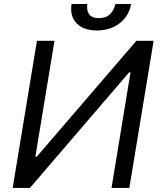

<svg xmlns="http://www.w3.org/2000/svg" viewBox="-20 -929 793 949"><path d="M162.6 -727.3H249.3L154.8 -154.8H161.9L654.1 -727.3H739.3L619.3 0H531.2L625 -571H617.9L127.8 0H42.6ZM549.7 -909.1H627.8Q618.3 -850.9 571.9 -814.6Q525.6 -778.4 458.1 -778.4Q391.7 -778.4 358 -814.6Q324.2 -850.9 333.8 -909.1H411.9Q406.6 -878.9 420.1 -859.2Q433.6 -839.5 468.8 -839.5Q503.9 -839.5 524.1 -859.2Q544.4 -878.9 549.7 -909.1Z"/></svg>

Font: Karasuma Gothic
Style: Italic
Weight: 400
Italic angle: -9.39999°
Designer: Rasmus Andersson / Ryoko Nishizuka
Foundry: Genbu
Version: Version 1.00